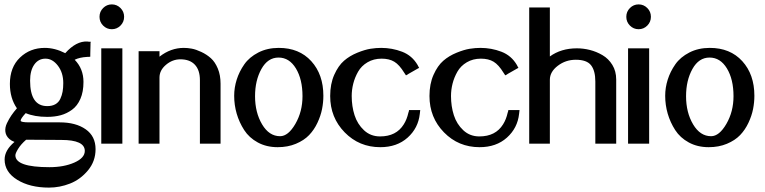

<svg xmlns="http://www.w3.org/2000/svg" viewBox="-20 -654 3484 874"><path d="M25 -272Q25 -348 71 -392Q117 -436 184 -436Q230 -436 277 -412Q327 -468 378 -465L385 -464H393L392 -457V-450L391 -409V-402V-396L384 -395H377Q342 -393 320 -382Q360 -341 360 -281Q360 -236 346 -204Q332 -172 308 -154.5Q284 -137 256.5 -129.5Q229 -122 195 -122Q137 -122 97 -139Q74 -114 74 -105Q73 -97 114 -97H252Q325 -97 370 -65.5Q415 -34 415 25Q415 80 380.5 121.5Q346 163 299 181.5Q252 200 203 200Q116 200 58.5 164.5Q1 129 1 72Q1 30 46 -8Q32 -13 23 -21Q7 -35 4.5 -54Q2 -73 11.5 -93Q21 -113 32 -129Q43 -145 57 -161Q25 -207 25 -272ZM195 -171Q217 -171 232 -179.5Q247 -188 254.5 -204Q262 -220 265 -237Q268 -254 268 -276Q268 -323 243.5 -355Q219 -387 187 -387Q155 -387 136 -360Q117 -333 117 -287Q117 -171 195 -171ZM99 -18Q75 3 62.5 23.5Q50 44 50 53Q50 107 205 107Q271 107 318.5 86Q366 65 366 33Q366 -17 259 -17Q148 -18 99 -18Z M441 0V-8V-15V-419V-426V-434H448H456H522H530H537V-426V-419V-15V-8V0H530H522H456H448ZM528.5 -617.5Q545 -601 545 -577.5Q545 -554 528.5 -537.5Q512 -521 489 -521Q466 -521 449.5 -537.5Q433 -554 433 -577.5Q433 -601 449.5 -617.5Q466 -634 489 -634Q512 -634 528.5 -617.5Z M706 -396Q757 -436 817 -436Q834 -436 853 -432.5Q872 -429 896.5 -417.5Q921 -406 940 -389Q959 -372 971.5 -342Q984 -312 984 -273V-15V-8V0H977H969H905H897H890V-8V-15V-289Q890 -335 867 -359.5Q844 -384 801 -384Q765 -384 735.5 -359Q706 -334 706 -301V-15V-8V0H698H691H626H618H611V-8V-15V-406V-414V-421H618H626H691H698H706V-414V-406Z M1244 16Q1193 16 1153.5 -5.5Q1114 -27 1091.5 -62Q1069 -97 1057.5 -136.5Q1046 -176 1046 -218Q1046 -255 1057.5 -291.5Q1069 -328 1092 -361Q1115 -394 1156 -415Q1197 -436 1249 -436Q1342 -436 1397 -375.5Q1452 -315 1452 -218Q1452 -188 1446 -157.5Q1440 -127 1425 -95Q1410 -63 1387 -39Q1364 -15 1327 0.5Q1290 16 1244 16ZM1357 -216Q1357 -293 1327 -342.5Q1297 -392 1248 -392Q1199 -392 1170 -340Q1141 -288 1141 -216Q1141 -142 1173 -88Q1205 -34 1255 -34Q1292 -34 1324.5 -90Q1357 -146 1357 -216Z M1893 -153 1892 -145 1891 -136Q1884 -71 1835.5 -27.5Q1787 16 1711 16Q1615 16 1549 -51.5Q1483 -119 1483 -217Q1483 -272 1501.5 -313.5Q1520 -355 1546 -377.5Q1572 -400 1606.5 -414Q1641 -428 1666.5 -432Q1692 -436 1715 -436Q1765 -436 1810.5 -418.5Q1856 -401 1881 -358L1884 -352L1888 -345L1882 -342L1875 -338L1840 -318L1834 -314L1828 -311L1824 -317L1820 -323Q1798 -359 1775 -373Q1752 -387 1717 -387Q1681 -387 1653 -370.5Q1625 -354 1610 -327.5Q1595 -301 1588 -273Q1581 -245 1581 -217Q1581 -170 1594 -129.5Q1607 -89 1637 -61Q1667 -33 1710 -33Q1784 -33 1818 -88Q1832 -110 1839 -141L1841 -147L1842 -153H1848H1854H1877H1884Z M2345 -153 2344 -145 2343 -136Q2336 -71 2287.5 -27.5Q2239 16 2163 16Q2067 16 2001 -51.5Q1935 -119 1935 -217Q1935 -272 1953.5 -313.5Q1972 -355 1998 -377.5Q2024 -400 2058.5 -414Q2093 -428 2118.5 -432Q2144 -436 2167 -436Q2217 -436 2262.5 -418.5Q2308 -401 2333 -358L2336 -352L2340 -345L2334 -342L2327 -338L2292 -318L2286 -314L2280 -311L2276 -317L2272 -323Q2250 -359 2227 -373Q2204 -387 2169 -387Q2133 -387 2105 -370.5Q2077 -354 2062 -327.5Q2047 -301 2040 -273Q2033 -245 2033 -217Q2033 -170 2046 -129.5Q2059 -89 2089 -61Q2119 -33 2162 -33Q2236 -33 2270 -88Q2284 -110 2291 -141L2293 -147L2294 -153H2300H2306H2329H2336Z M2785 0H2777H2770H2705H2698H2690V-7V-15V-283Q2690 -332 2670.5 -357Q2651 -382 2601 -382Q2555 -382 2519 -354.5Q2483 -327 2483 -291V-15V-8V0H2476H2468H2404H2396H2389V-8V-15V-605V-612V-620H2396H2404H2468H2476H2483V-612V-605V-397Q2534 -434 2606 -434Q2636 -434 2665.5 -426.5Q2695 -419 2722.5 -403Q2750 -387 2767.5 -358.5Q2785 -330 2785 -292V-14V-7Z M2839 0V-8V-15V-419V-426V-434H2846H2854H2920H2928H2935V-426V-419V-15V-8V0H2928H2920H2854H2846ZM2926.5 -617.5Q2943 -601 2943 -577.5Q2943 -554 2926.5 -537.5Q2910 -521 2887 -521Q2864 -521 2847.5 -537.5Q2831 -554 2831 -577.5Q2831 -601 2847.5 -617.5Q2864 -634 2887 -634Q2910 -634 2926.5 -617.5Z M3206 16Q3155 16 3115.5 -5.5Q3076 -27 3053.5 -62Q3031 -97 3019.5 -136.5Q3008 -176 3008 -218Q3008 -255 3019.5 -291.5Q3031 -328 3054 -361Q3077 -394 3118 -415Q3159 -436 3211 -436Q3304 -436 3359 -375.5Q3414 -315 3414 -218Q3414 -188 3408 -157.5Q3402 -127 3387 -95Q3372 -63 3349 -39Q3326 -15 3289 0.5Q3252 16 3206 16ZM3319 -216Q3319 -293 3289 -342.5Q3259 -392 3210 -392Q3161 -392 3132 -340Q3103 -288 3103 -216Q3103 -142 3135 -88Q3167 -34 3217 -34Q3254 -34 3286.5 -90Q3319 -146 3319 -216Z"/></svg>

Font: Loyal Sans
Style: Boldv1
Weight: 700
Version: Version 001.000